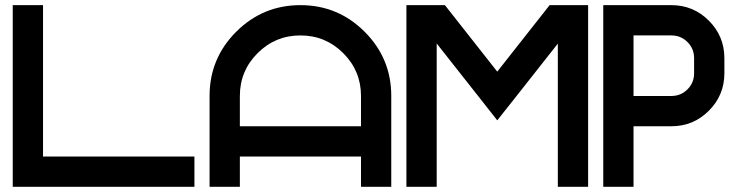

<svg xmlns="http://www.w3.org/2000/svg" viewBox="-20 -723 2852 743"><path d="M29.3 -703.1H146.5V-117.2H732.4V0H29.3Z M791 -351.6Q791 -497.1 894 -600.1Q997.1 -703.1 1142.6 -703.1Q1288.1 -703.1 1391.1 -600.1Q1494.1 -497.1 1494.1 -351.6V0H1377V-117.2H908.2V0H791ZM1377 -234.4V-351.6Q1377 -448.7 1308.3 -517.3Q1239.7 -585.9 1142.6 -585.9Q1045.4 -585.9 976.8 -517.3Q908.2 -448.7 908.2 -351.6V-234.4Z M1669.9 -554.7V0H1552.7V-703.1H1701.7L1904.3 -445.8L2106.9 -703.1H2255.9V0H2138.7V-554.2L1979 -351.6L1904.3 -257.3L1830.1 -351.6Z M2578.1 -703.1Q2663.1 -703.1 2723.1 -643.1Q2783.2 -583 2783.2 -498V-439.5Q2783.2 -354.5 2723.1 -294.4Q2663.1 -234.4 2578.1 -234.4H2431.6V0H2314.5V-703.1ZM2666 -498Q2666 -534.7 2640.4 -560.3Q2614.7 -585.9 2578.1 -585.9H2431.6V-351.6H2578.1Q2614.7 -351.6 2640.4 -377.2Q2666 -402.8 2666 -439.5Z"/></svg>

Font: Gerhaus
Style: Regular
Weight: 400
Designer: GGBotNet
Foundry: GGBotNet
Version: 1.01